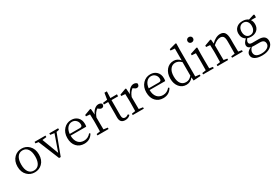

<svg xmlns="http://www.w3.org/2000/svg" viewBox="82 -2127 5363 3722"><g transform="rotate(-30 2763.5 -266.0)"><path d="M125 -51.8Q49.8 -124 49.8 -249.5Q49.8 -375 125 -449.2Q192.4 -515.6 290 -515.6Q386.7 -515.6 454.1 -449.2Q529.3 -375 529.3 -249.5Q529.3 -124 455.1 -51.8Q387.7 13.7 289.6 13.7Q191.4 13.7 125 -51.8ZM405.3 -82Q447.3 -140.6 447.3 -249Q447.3 -357.4 405.8 -417Q364.3 -476.6 290 -476.6Q215.8 -476.6 174.3 -417Q132.8 -357.4 132.8 -249Q132.8 -140.6 174.8 -82Q214.8 -25.4 289.6 -25.4Q364.3 -25.4 405.3 -82Z M832 6.8 641.6 -459 577.1 -467.8V-502H821.3V-467.8L727.5 -457L867.2 -87.9L996.1 -455.1L907.2 -467.8V-502H1104.5V-467.8L1043 -456.1L869.1 6.8Z M1398.4 13.7Q1293 13.7 1229.5 -54.7Q1163.1 -125 1163.1 -248Q1163.1 -367.2 1234.4 -443.4Q1302.7 -515.6 1402.3 -515.6Q1488.3 -515.6 1543 -461.9Q1597.7 -407.2 1597.7 -316.4Q1597.7 -276.4 1590.8 -255.9L1242.2 -256.8Q1243.2 -152.3 1293.9 -94.7Q1341.8 -41 1422.9 -41Q1512.7 -41 1576.2 -117.2L1596.7 -101.6Q1531.2 13.7 1398.4 13.7ZM1243.2 -293.9H1471.7Q1502 -293.9 1514.6 -308.6Q1524.4 -320.3 1524.4 -346.7Q1524.4 -399.4 1489.3 -437.5Q1452.1 -476.6 1397.5 -476.6Q1339.8 -476.6 1297.9 -431.6Q1252 -381.8 1243.2 -293.9Z M1695.3 0V-31.2L1775.4 -43Q1778.3 -125 1778.3 -222.7V-276.4Q1778.3 -334 1774.4 -414.1Q1774.4 -420.9 1774.4 -424.8L1687.5 -431.6V-462.9L1828.1 -514.6L1841.8 -504.9L1851.6 -377Q1877.9 -441.4 1920.9 -478.5Q1963.9 -515.6 2010.7 -515.6Q2035.2 -515.6 2056.2 -505.9Q2077.1 -496.1 2085 -480.5Q2085 -414.1 2030.3 -414.1Q2001 -414.1 1967.8 -442.4L1954.1 -454.1Q1888.7 -411.1 1852.5 -311.5V-222.7Q1852.5 -153.3 1854.5 -43.9L1944.3 -31.2V0Z M2313.5 13.7Q2198.2 13.7 2198.2 -109.4Q2198.2 -120.1 2198.2 -142.6Q2199.2 -172.9 2199.2 -194.3V-457H2103.5V-493.2L2203.1 -504.9L2226.6 -649.4H2280.3L2274.4 -502H2420.9V-457H2273.4V-113.3Q2273.4 -31.2 2336.9 -31.2Q2371.1 -31.2 2411.1 -59.6L2430.7 -35.2Q2387.7 13.7 2313.5 13.7Z M2484.4 0V-31.2L2564.5 -43Q2567.4 -125 2567.4 -222.7V-276.4Q2567.4 -334 2563.5 -414.1Q2563.5 -420.9 2563.5 -424.8L2476.6 -431.6V-462.9L2617.2 -514.6L2630.9 -504.9L2640.6 -377Q2667 -441.4 2710 -478.5Q2752.9 -515.6 2799.8 -515.6Q2824.2 -515.6 2845.2 -505.9Q2866.2 -496.1 2874 -480.5Q2874 -414.1 2819.3 -414.1Q2790 -414.1 2756.8 -442.4L2743.2 -454.1Q2677.7 -411.1 2641.6 -311.5V-222.7Q2641.6 -153.3 2643.6 -43.9L2733.4 -31.2V0Z M3167 13.7Q3061.5 13.7 2998 -54.7Q2931.6 -125 2931.6 -248Q2931.6 -367.2 3002.9 -443.4Q3071.3 -515.6 3170.9 -515.6Q3256.8 -515.6 3311.5 -461.9Q3366.2 -407.2 3366.2 -316.4Q3366.2 -276.4 3359.4 -255.9L3010.7 -256.8Q3011.7 -152.3 3062.5 -94.7Q3110.4 -41 3191.4 -41Q3281.2 -41 3344.7 -117.2L3365.2 -101.6Q3299.8 13.7 3167 13.7ZM3011.7 -293.9H3240.2Q3270.5 -293.9 3283.2 -308.6Q3293 -320.3 3293 -346.7Q3293 -399.4 3257.8 -437.5Q3220.7 -476.6 3166 -476.6Q3108.4 -476.6 3066.4 -431.6Q3020.5 -381.8 3011.7 -293.9Z M3683.6 13.7Q3587.9 13.7 3527.8 -59.1Q3467.8 -131.8 3467.8 -246.1Q3467.8 -367.2 3532.2 -442.4Q3594.7 -515.6 3694.3 -515.6Q3776.4 -515.6 3836.9 -444.3V-709L3745.1 -716.8V-747.1L3897.5 -788.1L3911.1 -779.3L3908.2 -629.9V-42L4002 -31.2V0L3841.8 9.8L3835.9 -64.5Q3774.4 13.7 3683.6 13.7ZM3703.1 -35.2Q3741.2 -35.2 3771.5 -50.8Q3801.8 -66.4 3834 -103.5V-406.2Q3769.5 -466.8 3706.1 -466.8Q3636.7 -466.8 3594.7 -415Q3546.9 -357.4 3546.9 -248Q3546.9 -141.6 3591.8 -85.9Q3632.8 -35.2 3703.1 -35.2Z M4060.5 0V-31.2L4144.5 -43.9Q4146.5 -151.4 4146.5 -222.7V-277.3Q4146.5 -377 4144.5 -425.8L4054.7 -431.6V-463.9L4208 -514.6L4222.7 -504.9L4219.7 -366.2V-222.7Q4219.7 -151.4 4221.7 -43.9L4298.8 -31.2V0ZM4180.7 -766.6Q4208 -766.6 4225.6 -750Q4243.2 -733.4 4243.2 -707Q4243.2 -680.7 4225.1 -664.1Q4207 -647.5 4180.7 -647.5Q4154.3 -647.5 4136.7 -664.1Q4119.1 -680.7 4119.1 -707Q4119.1 -733.4 4136.7 -750Q4154.3 -766.6 4180.7 -766.6Z M4381.8 0V-31.2L4463.9 -43Q4466.8 -125 4466.8 -222.7V-276.4Q4466.8 -334 4462.9 -415Q4462.9 -421.9 4462.9 -424.8L4376 -431.6V-462.9L4516.6 -514.6L4530.3 -504.9L4538.1 -415Q4581.1 -461.9 4632.8 -488.8Q4684.6 -515.6 4733.4 -515.6Q4801.8 -515.6 4834 -471.7Q4867.2 -425.8 4867.2 -324.2V-222.7Q4867.2 -125 4870.1 -43.9L4947.3 -31.2V0H4708V-31.2L4791 -43Q4793 -150.4 4793 -222.7V-320.3Q4793 -394.5 4770.5 -425.8Q4749 -455.1 4701.2 -455.1Q4626 -455.1 4541 -377V-222.7Q4541 -151.4 4543 -43.9L4620.1 -31.2V0Z M5241.2 255.9Q5132.8 255.9 5076.2 218.8Q5022.5 184.6 5022.5 123Q5022.5 51.8 5125 2.9Q5056.6 -15.6 5056.6 -75.2Q5056.6 -127 5127.9 -191.4Q5046.9 -237.3 5046.9 -341.8Q5046.9 -422.9 5100.6 -469.7Q5152.3 -515.6 5235.4 -515.6Q5312.5 -515.6 5363.3 -476.6L5484.4 -514.6L5501 -503.9V-446.3L5389.6 -447.3Q5420.9 -405.3 5420.9 -341.8Q5420.9 -259.8 5368.2 -212.9Q5317.4 -167 5234.4 -167Q5190.4 -167 5152.3 -180.7Q5119.1 -138.7 5119.1 -105.5Q5119.1 -53.7 5190.4 -53.7H5334Q5495.1 -53.7 5495.1 76.2Q5495.1 149.4 5431.6 200.2Q5361.3 255.9 5241.2 255.9ZM5242.2 215.8Q5330.1 215.8 5380.9 181.6Q5428.7 149.4 5428.7 98.6Q5428.7 12.7 5321.3 12.7H5196.3Q5168 12.7 5144.5 9.8Q5095.7 57.6 5095.7 110.4Q5095.7 163.1 5135.7 190.4Q5173.8 215.8 5242.2 215.8ZM5232.4 -202.1Q5286.1 -202.1 5317.4 -241.2Q5348.6 -280.3 5348.6 -343.8Q5348.6 -405.3 5318.4 -442.9Q5288.1 -480.5 5235.4 -480.5Q5182.6 -480.5 5150.9 -441.9Q5119.1 -403.3 5119.1 -340.8Q5119.1 -278.3 5149.4 -240.2Q5179.7 -202.1 5232.4 -202.1Z"/></g></svg>

Font: Bpmf Zihi Box R
Style: R
Weight: 400
Foundry: But Ko
Version: Version 1.320